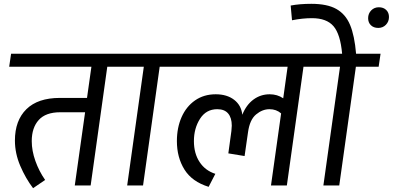

<svg xmlns="http://www.w3.org/2000/svg" viewBox="-20 -970 2054 1004"><path d="M660 -621H541L454 0H371L425 -383H295Q219 -383 182.5 -342.5Q146 -302 146 -232Q146 -182 165 -128.5Q184 -75 216 -29L153 14Q114 -37 86 -102.5Q58 -168 58 -235Q58 -340 118 -399Q178 -458 293 -458H435L458 -621H28L38 -689H670Z M934 -621H815L728 0H645L732 -621H616L626 -689H944Z M1686 -621H1567L1480 0H1397L1450 -377Q1425 -399 1389 -399Q1352 -399 1319 -371.5Q1286 -344 1277 -279L1259 -154L1174 -168L1190 -285Q1192 -305 1192 -313Q1192 -354 1173 -376.5Q1154 -399 1116 -399Q1058 -399 1026 -349Q994 -299 994 -232Q994 -168 1023.5 -123Q1053 -78 1106 -61L1071 7Q984 -20 944.5 -83.5Q905 -147 905 -232Q905 -302 929.5 -357.5Q954 -413 1000 -445Q1046 -477 1108 -477Q1167 -477 1204.5 -448Q1242 -419 1247 -370Q1268 -422 1305.5 -449.5Q1343 -477 1390 -477Q1430 -477 1461 -456L1484 -621H892L902 -689H1696Z M1960 -621H1841L1754 0H1671L1758 -621H1642L1652 -689H1769Q1760 -791 1724 -833Q1688 -875 1611 -875Q1562 -875 1507 -864L1500 -941Q1547 -950 1608 -950Q1691 -950 1739 -923Q1787 -896 1810.5 -840Q1834 -784 1842 -689H1970ZM1905 -875Q1905 -899 1921 -915.5Q1937 -932 1961 -932Q1985 -932 1999.5 -918Q2014 -904 2014 -881Q2014 -857 1998 -840.5Q1982 -824 1958 -824Q1934 -824 1919.5 -838Q1905 -852 1905 -875Z"/></svg>

Font: FiraGO
Style: Italic
Weight: 400
Italic angle: -8°
Designer: bBox Type GmbH
Foundry: bBox Type GmbH
Version: Version 1.001